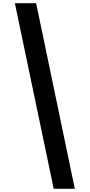

<svg xmlns="http://www.w3.org/2000/svg" viewBox="-20 -813 561 1201"><path d="M206 -793 448 368H316L73 -793Z"/></svg>

Font: Noto Sans Kannada Condensed ExtraBold
Style: Regular
Weight: 800
Width: 3
Designer: Jelle Bosma - Monotype Design Team
Foundry: Monotype Imaging Inc.
Version: Version 2.005; ttfautohint (v1.8.4.7-5d5b)